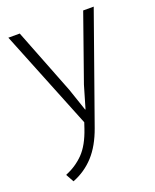

<svg xmlns="http://www.w3.org/2000/svg" viewBox="-133 -548 692 856"><g transform="rotate(-20 213.5 -119.5)"><path d="M12 -470H66L188 -158L224 -52H226L257 -158L367 -470H417L236 40Q209 116 167 162Q125 208 66 231L45 193Q96 172 132 135Q168 98 192 27L201 0Z"/></g></svg>

Font: Mukta Vaani ExtraLight
Style: Regular
Weight: 275
Designer: Noopur Datye, Girish Dalvi, Yashodeep Gholap, Pallavi Karambelkar
Foundry: Ek Type
Version: Version 2.538;PS 1.000;hotconv 16.6.51;makeotf.lib2.5.65220;